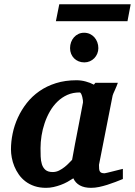

<svg xmlns="http://www.w3.org/2000/svg" viewBox="-20 -882 642 914"><path d="M375 -394Q375.5 -396 374.8 -403.8Q374 -411.6 371.8 -420.2Q369.6 -428.7 366.5 -435.3Q363.3 -441.9 358.9 -441.9Q326.7 -441.9 300.5 -430.2Q274.4 -418.5 253.7 -398.4Q232.9 -378.4 217.8 -352.1Q202.6 -325.7 192.6 -296.1Q182.6 -266.6 177.7 -235.8Q172.9 -205.1 172.9 -176.8Q172.9 -156.7 173.6 -136.7Q174.3 -116.7 179.4 -100.1Q184.6 -83.5 196.5 -73.2Q208.5 -63 231 -63Q247.1 -63 261.5 -70.3Q275.9 -77.6 287.8 -87.2Q299.8 -96.7 308.8 -106.4Q317.9 -116.2 323.2 -121.1Q326.7 -141.1 328.9 -152.1Q331.1 -163.1 332.8 -173.1Q334.5 -183.1 336.9 -195.8Q339.4 -208.5 344 -232.2Q348.6 -255.9 356 -294.2Q363.3 -332.5 375 -394ZM564.9 -29.8Q547.9 -22.9 529.1 -15.6Q510.3 -8.3 490.7 -2.2Q471.2 3.9 451.7 8.1Q432.1 12.2 413.1 12.2Q381.3 12.2 360.1 0.5Q338.9 -11.2 329.1 -33.2Q315.9 -24.4 300.8 -16.1Q285.6 -7.8 269 -1.7Q252.4 4.4 234.9 8.3Q217.3 12.2 199.2 12.2Q168.5 12.2 144 3.9Q119.6 -4.4 101.1 -18.6Q82.5 -32.7 69.6 -51.3Q56.6 -69.8 48.3 -90.1Q40 -110.4 36.1 -131.3Q32.2 -152.3 32.2 -170.9Q32.2 -208 40.3 -246.8Q48.3 -285.6 65.2 -322.3Q82 -358.9 107.4 -391.4Q132.8 -423.8 167.5 -448Q202.1 -472.2 246.3 -486.1Q290.5 -500 344.2 -500Q366.2 -500 387.9 -494.1Q409.7 -488.3 426.8 -479L434.1 -487.8H541Q538.6 -480.5 534.7 -471.2Q530.8 -461.9 526.9 -453.1Q522.9 -444.3 519.8 -437.3Q516.6 -430.2 516.1 -426.8L451.2 -97.2Q451.2 -85.9 451.9 -78.1Q452.6 -70.3 455.6 -65.7Q458.5 -61 463.9 -59.1Q469.2 -57.1 478 -57.1Q480 -57.1 492.4 -60.1Q504.9 -63 519.8 -66.9Q534.7 -70.8 547.9 -74Q561 -77.1 564.9 -78.1ZM586.9 -781.2H246.1L262.2 -861.8H602.1ZM448.2 -652.8Q448.2 -639.2 443.1 -626.7Q438 -614.3 429 -605Q419.9 -595.7 407.7 -590.3Q395.5 -585 381.3 -585Q366.7 -585 354.2 -590.1Q341.8 -595.2 332.8 -604.2Q323.7 -613.3 318.6 -625.7Q313.5 -638.2 313.5 -652.8Q313.5 -668 318.4 -681.2Q323.2 -694.3 332 -704.3Q340.8 -714.4 353 -720.2Q365.2 -726.1 380.4 -726.1Q395 -726.1 407.5 -720.5Q419.9 -714.8 429 -704.8Q438 -694.8 443.1 -681.4Q448.2 -668 448.2 -652.8Z"/></svg>

Font: Charis SIL Eur
Style: Bold Italic
Weight: 700
Italic angle: -11°
Foundry: SIL International
Version: Version 5.000